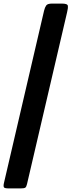

<svg xmlns="http://www.w3.org/2000/svg" viewBox="-85 -800 405 1070"><path d="M204.5 -780H260.5Q292 -780 293.2 -767Q294.5 -754 289 -732L65.5 226Q62 241.5 55.8 245.8Q49.5 250 30.5 250H-35.5Q-58 250 -62.5 244.5Q-67 239 -63.5 222L160.5 -740Q165 -759 172.5 -769.5Q180 -780 204.5 -780Z"/></svg>

Font: Besley* Condensed Fatface
Style: Italic
Weight: 900
Width: 3
Italic angle: -13°
Designer: Owen Earl
Foundry: indestructible type*
Version: Version 3.000; ttfautohint (v1.8.3)